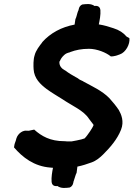

<svg xmlns="http://www.w3.org/2000/svg" viewBox="-20 -840 667 960"><path d="M50 -103C92 -54 150 -8 233 -2C237 -2 241 -1 245 -1C241 18 236 47 238 70C241 96 267 90 267 90C285 103 307 100 325 98H327C346 92 348 68 347 68H348V67C355 48 357 35 363 24L367 -7C392 -12 416 -20 438 -28C461 -36 481 -53 496 -68C531 -103 566 -143 585 -191C602 -233 586 -269 574 -290C559 -312 545 -329 527 -349C490 -387 439 -409 396 -433L395 -434C387 -438 375 -442 369 -449H368C343 -463 324 -474 307 -487L306 -488H305C288 -497 276 -510 277 -531V-532L279 -534C284 -545 288 -553 301 -565C310 -573 316 -575 331 -579V-580H332C359 -590 388 -596 425 -596C465 -596 511 -577 534 -558H539C544 -558 549 -559 553 -560C562 -561 572 -566 579 -568C609 -578 631 -620 627 -649L613 -657C597 -676 576 -690 547 -699C523 -707 500 -714 474 -718C478 -737 484 -766 482 -790C479 -816 453 -810 453 -810C435 -823 413 -820 395 -818H393C374 -812 372 -788 373 -788H372L371 -787C364 -768 363 -755 357 -744L353 -717C288 -705 232 -675 191 -629V-628C178 -611 159 -588 153 -563C146 -542 147 -510 148 -494C151 -448 181 -419 213 -395C239 -376 265 -361 292 -344C342 -310 398 -288 425 -246C430 -238 442 -225 448 -215C444 -204 437 -194 430 -183C420 -169 413 -158 403 -148C401 -147 394 -145 387 -143C373 -140 353 -135 338 -133H323C317 -133 311 -133 304 -134H302C231 -134 188 -159 151 -192C142 -191 126 -186 123 -186L119 -187L117 -186C97 -191 70 -174 62 -148L59 -137C56 -129 52 -119 51 -109Z"/></svg>

Font: Hussar Pisanka
Style: BdKur
Weight: 700
Designer: Robert Jablonski
Foundry: Cannot Into Space Fonts
Version: Version 1.070